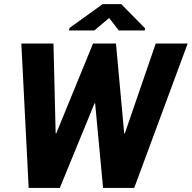

<svg xmlns="http://www.w3.org/2000/svg" viewBox="-20 -925 944 945"><path d="M591.3 -268.1H594.2L746.6 -710.9H903.8L640.6 0H487.3L448.2 -416.5H445.3L274.4 0H121.1L85 -710.9H243.2L253.9 -269L256.8 -268.6L438 -710.9H550.8ZM694.3 -785.6 691.9 -774.9H564.9L517.1 -836.4L444.3 -774.9H319.3L322.3 -787.6L485.4 -904.8H576.7Z"/></svg>

Font: Roboto-BlackItalic
Style: Italic
Weight: 900
Italic angle: -12°
Designer: Google
Version: Version 1.100141; 2013